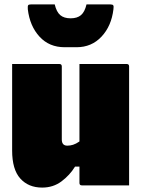

<svg xmlns="http://www.w3.org/2000/svg" viewBox="-20 -840 640 870"><path d="M249 -550Q260 -550 260 -539V-208Q260 -180 285 -180Q298 -180 311 -184Q324 -188 340 -199V-550H554Q565 -550 565 -539V0H351Q340 0 340 -11V-85H320Q296 -46 258.5 -18Q221 10 171 10Q109 10 72 -31Q35 -72 35 -158V-550ZM300 -757Q330 -757 347 -771.5Q364 -786 372 -820H480Q490 -820 493 -816Q496 -812 494 -798Q485 -722 440 -674Q395 -626 327 -626H273Q203 -626 159 -674Q115 -722 106 -798Q105 -812 107.5 -816Q110 -820 120 -820H228Q236 -786 253 -771.5Q270 -757 300 -757Z"/></svg>

Font: Recursive Sn Lnr St XBk
Style: Regular
Weight: 1000
Version: Version 1.079;hotconv 1.0.112;makeotfexe 2.5.65598; ttfautoh